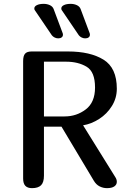

<svg xmlns="http://www.w3.org/2000/svg" viewBox="-20 -976 683 996"><path d="M144 -709H333Q448 -709 517 -666.5Q586 -624 586 -516Q586 -467 560.5 -426Q535 -385 494.5 -359Q454 -333 411 -326L577 -59Q586 -46 586 -33Q586 -18 573 -9Q560 0 535 0Q515 0 497 -9Q479 -18 467 -38L299 -319H208V-65Q208 -30 193 -15Q178 0 146 0Q123 0 111.5 -12Q100 -24 100 -50V-659Q100 -686 110 -697.5Q120 -709 144 -709ZM208 -372H315Q377 -372 425 -408.5Q473 -445 473 -522Q473 -604 429 -630Q385 -656 323 -656H208ZM158 -932Q158 -943 171.5 -949.5Q185 -956 206.6 -956Q223.7 -956 238.1 -949.5Q252.5 -943 257.9 -930L304.7 -805Q306.5 -801 306.5 -796Q306.5 -787 299.7 -782Q293 -777 282.2 -777Q272.3 -777 263.3 -781.5Q254.3 -786 248.9 -793L160.7 -923Q158 -926 158 -932ZM298 -932Q298 -943 311.5 -949.5Q325 -956 346.6 -956Q363.7 -956 378.1 -949.5Q392.5 -943 397.9 -930L444.7 -805Q446.5 -801 446.5 -796Q446.5 -787 439.7 -782Q433 -777 422.2 -777Q412.3 -777 403.3 -781.5Q394.3 -786 388.9 -793L300.7 -923Q298 -926 298 -932Z"/></svg>

Font: Marmelad for Arash.Academy
Style: Regular
Weight: 400
Designer: Manvel Shmavonyan
Foundry: Cyreal
Version: Version 1.110;Glyphs 3.2 (3202)